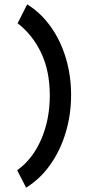

<svg xmlns="http://www.w3.org/2000/svg" viewBox="-20 -757 390 883"><path d="M100 106 59 26Q130 -25 169.5 -116Q209 -207 209 -318Q209 -431 169 -514.5Q129 -598 61 -650L105 -737Q168 -698 213.5 -634Q259 -570 283 -489.5Q307 -409 307 -320Q307 -231 282.5 -148.5Q258 -66 211.5 0Q165 66 100 106Z"/></svg>

Font: Inconsolata ExtraCondensed ExtraBold
Style: Regular
Weight: 800
Width: 2
Monospace: yes
Designer: Raph Levien, Cyreal, Brenton Simpson
Foundry: Raph Levien, Cyreal, Google
Version: Version 3.001; ttfautohint (v1.8.2.53-6de2)